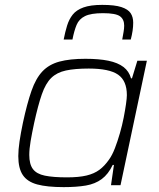

<svg xmlns="http://www.w3.org/2000/svg" viewBox="-20 -759 653 787"><path d="M241 8Q173 8 132.5 -3Q92 -14 73.5 -41.5Q55 -69 55 -119Q55 -145 60 -179Q65 -213 74 -256Q91 -335 109 -386.5Q127 -438 154 -466.5Q181 -495 223.5 -506.5Q266 -518 330 -518Q386 -518 424.5 -510Q463 -502 486 -484.5Q509 -467 517 -438H521L543 -510H582L474 0H435L447 -83H442Q424 -45 397 -25Q370 -5 332 1.5Q294 8 241 8ZM254 -32Q303 -32 334.5 -39.5Q366 -47 387.5 -63Q409 -79 427 -105Q440 -123 451 -151.5Q462 -180 471.5 -213Q481 -246 487 -277Q493 -308 496.5 -332.5Q500 -357 500 -369Q500 -428 464 -453Q428 -478 344 -478Q287 -478 250 -470Q213 -462 190 -439.5Q167 -417 151.5 -372.5Q136 -328 120 -255Q111 -213 105.5 -180.5Q100 -148 100 -124Q100 -86 115 -66Q130 -46 164 -39Q198 -32 254 -32ZM241 -597Q247 -628 255 -654Q263 -680 278 -699Q293 -718 322 -728.5Q351 -739 399 -739Q450 -739 477.5 -730Q505 -721 515.5 -705Q526 -689 526 -666Q526 -650 523.5 -633Q521 -616 516 -597H481Q484 -614 486.5 -628Q489 -642 489 -654Q489 -680 471.5 -692.5Q454 -705 402 -705Q353 -705 328.5 -693Q304 -681 294 -657Q284 -633 277 -597Z"/></svg>

Font: Saira SemiExpanded ExtraLight
Style: Italic
Weight: 250
Width: 6
Italic angle: -12°
Designer: Hector Gatti with collaboration of the Omnibus-Type team
Foundry: Omnibus-Type
Version: Version 1.101